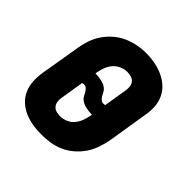

<svg xmlns="http://www.w3.org/2000/svg" viewBox="-149 -665 798 798"><g transform="rotate(45 250.0 -266.0)"><path d="M203 8Q176 8 151 4Q126 0 103 -10Q80 -20 62 -36.5Q44 -53 34 -75.5Q24 -98 22.5 -123.5Q21 -149 25 -175L55 -355Q59 -380 67.5 -404.5Q76 -429 91 -451Q106 -473 127 -491Q148 -509 172 -519.5Q196 -530 221.5 -535Q247 -540 272 -540H273Q298 -540 323.5 -535Q349 -530 371.5 -520Q394 -510 412.5 -493.5Q431 -477 441.5 -454.5Q452 -432 453.5 -406.5Q455 -381 450 -355L421 -175Q416 -150 407.5 -125.5Q399 -101 384 -79Q369 -57 348 -39Q327 -21 303 -10.5Q279 0 253.5 4Q228 8 203 8ZM294 -265Q297 -265 299.5 -265.5Q302 -266 304 -267L321 -372Q323 -384 321 -395.5Q319 -407 312 -415Q305 -423 293.5 -426Q282 -429 271 -429Q254 -429 237.5 -421.5Q221 -414 209.5 -400.5Q198 -387 192 -370.5Q186 -354 183 -337L182 -331Q191 -331 200 -330Q209 -329 218 -327Q227 -325 235 -321.5Q243 -318 249.5 -312.5Q256 -307 260 -299.5Q264 -292 268 -284.5Q272 -277 278.5 -271Q285 -265 294 -265ZM204 -101Q221 -101 237.5 -108Q254 -115 265.5 -129Q277 -143 283 -159.5Q289 -176 292 -193L293 -199Q284 -199 275 -200Q266 -201 257 -203Q248 -205 240 -208.5Q232 -212 225.5 -217.5Q219 -223 215 -230.5Q211 -238 207 -245.5Q203 -253 196.5 -259Q190 -265 181 -265Q179 -265 176.5 -264.5Q174 -264 171 -263L154 -158Q152 -146 154 -134.5Q156 -123 163 -115Q170 -107 181 -104Q192 -101 204 -101Z"/></g></svg>

Font: Iosevka Curly Slab HvObl
Style: Regular
Weight: 900
Italic angle: -9°
Monospace: yes
Designer: Belleve Invis
Foundry: Belleve Invis
Version: Version 11.1.0; ttfautohint (v1.8.3)